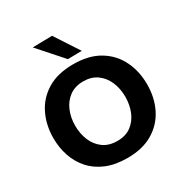

<svg xmlns="http://www.w3.org/2000/svg" viewBox="-218 -1133 1251 1312"><g transform="rotate(-30 407.0 -477.0)"><path d="M410.5 13.5Q314 13.5 243.5 -16.2Q173 -46 127.5 -97.8Q82 -149.5 59.8 -216Q37.5 -282.5 37.5 -356Q37.5 -460 78.8 -544.2Q120 -628.5 201.8 -678Q283.5 -727.5 406 -727.5Q530 -727.5 612.2 -677.5Q694.5 -627.5 735.5 -543.5Q776.5 -459.5 776.5 -357Q776.5 -250.5 734.2 -166.8Q692 -83 610.5 -34.8Q529 13.5 410.5 13.5ZM408 -122Q474 -122 517.8 -154.8Q561.5 -187.5 583.2 -241Q605 -294.5 605 -357Q605 -422.5 581.8 -476Q558.5 -529.5 514.5 -560.8Q470.5 -592 408 -592Q343 -592 298.8 -559.8Q254.5 -527.5 231.8 -474Q209 -420.5 209 -357Q209 -293.5 231 -240.2Q253 -187 297.2 -154.5Q341.5 -122 408 -122ZM393.5 -775.5Q352.5 -822 310.8 -869Q269 -916 225.5 -965L379.5 -968Q411 -920 441.8 -872.5Q472.5 -825 504 -777.5Z"/></g></svg>

Font: Commissioner
Style: Bold
Weight: 700
Designer: Kostas Bartsokas
Foundry: Kostas Bartsokas
Version: Version 1.000; ttfautohint (v1.8.3)